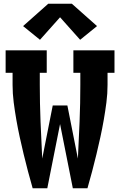

<svg xmlns="http://www.w3.org/2000/svg" viewBox="-20 -1003 640 1023"><path d="M154 0Q141 -45 129 -90.5Q117 -136 106 -181.5Q95 -227 85 -273Q75 -319 67 -365Q59 -411 53 -457.5Q47 -504 47 -551V-615H10V-735H229V-615H192V-551Q192 -453 196 -354.5Q200 -256 205 -158L261 -441H339L395 -158Q400 -256 404 -354.5Q408 -453 408 -551V-615H371V-735H590V-615H553V-551Q553 -504 547 -457.5Q541 -411 533 -365Q525 -319 515 -273Q505 -227 494 -181.5Q483 -136 471 -90.5Q459 -45 446 0H368L300 -342L232 0ZM193 -791 103 -864 237 -983H363L497 -864L407 -791L300 -911Z"/></svg>

Font: Iosevka Curly Slab HvEx
Style: Regular
Weight: 900
Width: 7
Monospace: yes
Designer: Belleve Invis
Foundry: Belleve Invis
Version: Version 11.1.0; ttfautohint (v1.8.3)